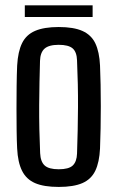

<svg xmlns="http://www.w3.org/2000/svg" viewBox="-20 -712 451 739"><path d="M206 7.5Q149 7.5 115 -7.2Q81 -22 64.8 -54.8Q48.5 -87.5 46 -140.5Q44.5 -169.5 44 -209.8Q43.5 -250 43.5 -294.2Q43.5 -338.5 44 -381.5Q44.5 -424.5 46 -459.5Q49 -513.5 65 -546Q81 -578.5 115.2 -593.2Q149.5 -608 206 -608Q263.5 -608 297.5 -592.8Q331.5 -577.5 347 -545Q362.5 -512.5 365 -459.5Q366.5 -427.5 367.2 -387Q368 -346.5 368 -303.2Q368 -260 367.2 -218Q366.5 -176 365 -140.5Q362.5 -87.5 346.8 -54.8Q331 -22 297 -7.2Q263 7.5 206 7.5ZM206 -60.5Q245 -60.5 260.2 -75.2Q275.5 -90 276.5 -121Q278 -166.5 279 -210.8Q280 -255 280.2 -299.2Q280.5 -343.5 279.5 -388.2Q278.5 -433 276.5 -479.5Q275.5 -512 259.5 -525.8Q243.5 -539.5 206 -539.5Q168 -539.5 151.5 -524.8Q135 -510 134 -478Q133 -439.5 132 -396Q131 -352.5 130.8 -306.8Q130.5 -261 131.5 -214.5Q132.5 -168 134.5 -122.5Q136 -89.5 152 -75Q168 -60.5 206 -60.5ZM75.5 -691.5H336.5V-646.5H75.5Z"/></svg>

Font: Big Shoulders Text Thin Medium
Style: Regular
Weight: 500
Version: Version 2.002